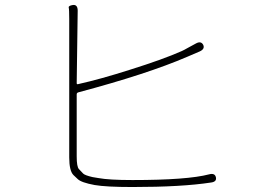

<svg xmlns="http://www.w3.org/2000/svg" viewBox="-20 -769 1040 771"><path d="M512 -18Q406 -18 360 -26Q306 -36 292 -50Q284 -58 275 -66Q258 -83 258 -137V-693Q258 -731 256 -738.5Q254 -746 273 -749Q292 -751 292 -726L288 -435Q288 -430 293 -431Q383 -451 502 -489Q636 -531 710 -564Q721 -569 731 -575L766 -594Q787 -606 796 -589Q804 -572 781 -562L732 -541Q572 -472 294 -398Q288 -396 288 -390V-141Q288 -99 297 -90Q306 -81 314 -72Q321 -65 351 -58Q363 -56 375 -54Q418 -46 512 -46Q733 -46 820 -69Q843 -75 847 -57Q851 -39 827 -36Q710 -18 512 -18Z"/></svg>

Font: Resource Han Rounded JP ExtraLight
Style: Regular
Weight: 250
Designer: Cyano Hao (round all glyphs); Ryoko NISHIZUKA 西塚涼子 (kana, bopomofo & ideographs); Paul D. Hunt (Latin, Greek & Cyrillic)
Foundry: Cyano Hao
Version: 0.990